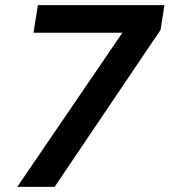

<svg xmlns="http://www.w3.org/2000/svg" viewBox="-20 -725 658 745"><path d="M47 0 485 -642 484 -598H110L127 -705H618L603 -609L192 0Z"/></svg>

Font: Nunito Sans 12pt ExtraLight 12pt
Style: Bold Italic
Weight: 700
Italic angle: -9°
Version: Version 3.101;gftools[0.9.27]